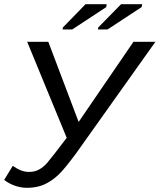

<svg xmlns="http://www.w3.org/2000/svg" viewBox="-21 -888 763 918"><path d="M109 10Q78 10 49 -0.5Q20 -11 -1 -28L40 -95Q81 -66 116 -66Q144 -66 163 -76Q173 -81 184 -89.5Q195 -98 206 -111Q217 -124 240 -153.5Q263 -183 298 -229L109 -688H210L355 -305L617 -688H722L343 -155Q317 -120 296 -94Q275 -68 258 -52Q225 -21 189.5 -5.5Q154 10 109 10ZM278 -747 280 -757 388 -868H489L487 -854L324 -747ZM447 -747 449 -757 558 -868H659L656 -854L493 -747Z"/></svg>

Font: Libra Sans Modern
Style: Italic
Weight: 400
Italic angle: -12°
Foundry: Stefan Peev, Context Ltd
Version: Version 1.000